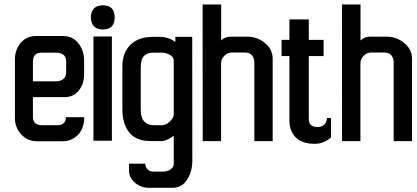

<svg xmlns="http://www.w3.org/2000/svg" viewBox="-20 -643 1896 874"><path d="M363.8 -109.4Q362.3 -35.6 306.6 -8.8Q288.1 0 264.2 0H148.4Q105 0 76.7 -31.2Q47.9 -62.5 47.9 -106.4V-373Q47.9 -416.5 74.2 -447.8Q100.6 -479 143.6 -479H267.6Q311 -479 336.9 -445.8Q362.8 -412.6 362.8 -368.2V-304.7Q362.8 -261.7 338.9 -231Q314.9 -200.7 272.5 -200.7H129.9V-112.3Q129.9 -73.2 169.4 -73.2H243.7Q260.3 -73.2 270.3 -82.8Q280.3 -92.3 279.8 -109.4ZM169.4 -403.3Q129.9 -403.3 129.9 -362.3V-272.9H236.8Q255.4 -272.9 268.3 -283.4Q281.2 -293.9 281.2 -314V-364.3Q281.2 -384.8 268.3 -394Q255.4 -403.3 236.8 -403.3Z M448.2 -618.7Q502 -618.7 502 -564Q502 -508.8 448.2 -508.8Q421.9 -508.8 407.7 -523.2Q393.6 -537.6 393.6 -564Q393.6 -590.3 407.7 -604.5Q421.9 -618.7 448.2 -618.7ZM489.3 -2.4H405.3V-477.1H489.3Z M707.5 -475.1Q746.6 -475.1 778.3 -452.1V-475.1H855L855.5 90.3Q855.5 136.2 832 174.3Q808.6 211.9 764.6 211.9H657.2Q622.6 211.9 595.2 189.5Q567.4 167 567.4 133.3V102.1H641.6Q641.1 117.7 651.6 127.9Q662.1 138.2 677.7 138.2H721.2Q752.9 137.7 766.6 117.2Q771.5 110.4 771 100.6V-24.9Q738.3 -1 717.3 -1H663.6Q599.6 -1 568.4 -40Q537.1 -79.1 537.1 -145.5V-340.8Q537.1 -403.3 574 -439.2Q610.8 -475.1 673.3 -475.1ZM771 -121.6V-367.2Q770.5 -389.6 736.3 -400.4Q727.5 -403.3 721.2 -403.3H679.2Q628.9 -403.3 622.6 -359.4Q620.6 -345.7 620.6 -329.1V-151.9Q620.6 -115.2 628.9 -100.6Q644.5 -73.2 679.2 -73.2H721.2Q735.4 -73.2 752.9 -89.8Q771 -106.9 771 -121.6Z M1221.2 -0.5H1137.7V-359.4Q1137.7 -377.9 1127.2 -390.9Q1116.7 -403.8 1096.7 -403.8H1035.2Q1015.1 -403.8 1001 -388.7Q986.3 -373.5 986.3 -354.5V-0.5H902.8L902.3 -622.6H986.8V-459Q1004.9 -476.1 1029.3 -476.1H1107.4Q1150.4 -476.1 1186 -447.3Q1221.2 -418.5 1221.2 -375.5Z M1385.7 -101.1Q1385.7 -64.9 1425 -64.9Q1464.4 -64.9 1468.8 -106H1486.8V-17.6Q1454.6 11.7 1411.6 11.7Q1331.1 11.7 1305.7 -48.8Q1297.4 -68.4 1297.4 -95.2V-387.7H1261.7V-461.4H1297.4V-554.7H1385.7V-461.4H1453.1V-387.7H1385.7Z M1855.5 -0.5H1772V-359.4Q1772 -377.9 1761.5 -390.9Q1751 -403.8 1731 -403.8H1669.4Q1649.4 -403.8 1635.3 -388.7Q1620.6 -373.5 1620.6 -354.5V-0.5H1537.1L1536.6 -622.6H1621.1V-459Q1639.2 -476.1 1663.6 -476.1H1741.7Q1784.7 -476.1 1820.3 -447.3Q1855.5 -418.5 1855.5 -375.5Z"/></svg>

Font: Uroob
Style: Regular
Weight: 400
Designer: Hussain K H
Foundry: Swanthanthra Malayalam Computing(http://smc.org.in)
Version: Version 2.0.0+20200101